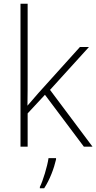

<svg xmlns="http://www.w3.org/2000/svg" viewBox="-20 -780 512 1021"><path d="M127 -381V-760H89V0H127V-177L219 -276L426 0H472L246 -302L453 -530H405L185 -286C164 -262 147 -242 126 -218C127 -274 127 -325 127 -381ZM278 68V61H238C232 104 208 183 192 214V221H215C245 175 267 116 278 68Z"/></svg>

Font: Noto Sans Meetei Mayek ExtraLight
Style: Regular
Weight: 200
Designer: Monotype Design Team and Neelakash Kshetrimayum
Foundry: Monotype Imaging Inc.
Version: Version 2.002